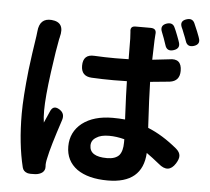

<svg xmlns="http://www.w3.org/2000/svg" viewBox="-58 -888 1096 1002"><g transform="rotate(5 490.0 -386.5)"><path d="M121 49Q100 42 95 22Q65 -100 65 -258Q65 -343 81 -489Q91 -571 106 -667Q108 -683 109 -692Q115 -763 178 -758Q250 -752 228 -672Q228 -671 227.5 -668Q227 -665 226 -664Q215 -610 198 -486Q180 -353 180 -284Q180 -246 184 -221Q195 -247 210 -280Q226 -321 264 -293Q288 -275 278 -243Q229 -95 218 -39Q211 -10 213 6Q213 7 213 8Q214 27 199 39Q185 49 164 51Q135 53 121 49ZM542 51Q440 51 381 10Q322 -33 322 -108.5Q322 -184 381 -231Q441 -277 540 -277Q574 -277 605 -274Q605 -280 604 -293Q598 -412 597 -474L527 -473Q469 -473 412 -476Q357 -479 357 -534Q357 -595 417 -591Q471 -588 527 -588L596 -589L595 -697Q595 -706 593 -732Q588 -762 617 -762H658H696Q729 -762 724 -730Q722 -710 722 -699L719 -597Q775 -603 807 -607Q872 -619 872 -552Q872 -498 820 -491Q785 -487 718 -481Q720 -393 728 -257Q729 -246 729 -241Q806 -210 883 -146Q903 -129 904 -110Q905 -93 890 -69Q854 -12 800 -59Q763 -89 733 -110Q724 51 542 51ZM528 -65Q572 -65 592 -87Q610 -109 610 -154V-171Q568 -182 530 -182Q486 -182 463 -166Q437 -151 437 -123Q437 -65 528 -65ZM781 -679Q777 -690 769 -714Q767 -719 763 -729.5Q759 -740 757 -745Q742 -780 779 -792Q810 -801 821 -773Q827 -761 837 -735Q840 -727 846 -711Q849 -703 850 -699Q860 -668 827 -657Q791 -645 781 -679ZM885 -710Q883 -716 878.5 -728Q874 -740 871 -746.5Q868 -753 863 -767Q859 -774 858 -778Q843 -812 880 -823Q909 -832 921 -807Q930 -786 939 -765Q943 -756 949 -739Q951 -733 952 -730Q963 -699 930 -688Q895 -677 885 -710Z"/></g></svg>

Font: GenSenRounded2 TW B
Style: Regular
Weight: 700
Version: Version 2.000;PS 2;hotconv 16.6.51;makeotf.lib2.5.65220 DEVE